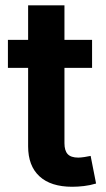

<svg xmlns="http://www.w3.org/2000/svg" viewBox="-20 -696 400 723"><path d="M326.7 -545.9V-440.4H9.8V-545.9ZM85.9 -675.8H222.7V-156.7Q222.7 -128.9 234.9 -115.7Q247.1 -102.5 274.9 -102.5Q283.2 -102.5 298.1 -104.7Q313 -106.9 321.3 -108.9L341.8 -4.9Q318.8 2 295.9 4.6Q272.9 7.3 252 7.3Q171.4 7.3 128.7 -32Q85.9 -71.3 85.9 -145Z"/></svg>

Font: Inter
Style: 650
Weight: 650
Designer: Rasmus Andersson
Foundry: rsms
Version: Version 4.001;git-66647c0bb